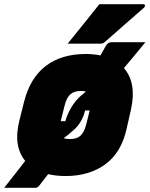

<svg xmlns="http://www.w3.org/2000/svg" viewBox="-59 -821 712 914"><path d="M414 -801H624Q630 -801 631 -795.5Q632 -790 627 -785Q578 -742 535.5 -705Q493 -668 439 -620Q432 -613 417 -613H263Q301 -660 338.5 -706.5Q376 -753 414 -801ZM349 -564Q387 -564 419 -557Q426 -570 433 -581.5Q440 -593 446 -605Q456 -620 471 -620H633Q600 -580 578 -553Q556 -526 531 -497Q592 -426 565 -302L544 -209Q519 -95 442.5 -39Q366 17 253 17Q208 17 170 8Q157 25 145.5 40Q134 55 126 65Q119 73 110 73H-39Q-27 58 -8 33.5Q11 9 30 -15Q49 -39 61 -55Q3 -126 33 -246L56 -338Q85 -451 159.5 -507.5Q234 -564 349 -564ZM326 -388Q294 -388 276 -372Q258 -356 249 -320L230 -244H252Q262 -279 280.5 -310Q299 -341 327 -366Q339 -376 350 -385Q340 -388 326 -388ZM287 -198Q267 -180 244 -163Q256 -159 275 -159Q307 -159 324.5 -175.5Q342 -192 351 -227L368 -295H346Q339 -265 324 -240.5Q309 -216 287 -198Z"/></svg>

Font: Recursive Mn Lnr St Blk
Style: Italic
Weight: 900
Italic angle: -15°
Monospace: yes
Version: Version 1.079;hotconv 1.0.112;makeotfexe 2.5.65598; ttfautoh